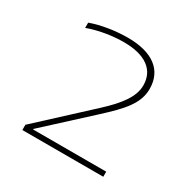

<svg xmlns="http://www.w3.org/2000/svg" viewBox="-152 -830 981 982"><g transform="rotate(30 339.0 -339.5)"><path d="M578 -30H146V-33L402 -268C500 -358 559 -421 559 -507C559 -618 478 -679 332 -679C262 -679 181 -667 117 -644V-613C188 -639 266 -649 326 -649C452 -649 522 -598 522 -507C522 -440 474 -376 388 -297L100 -31V0H578Z"/></g></svg>

Font: LT Wave Text Thin
Style: Regular
Weight: 100
Designer: Daniel Lyons
Version: Version 2.5 (Glyphs App)